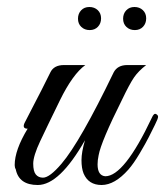

<svg xmlns="http://www.w3.org/2000/svg" viewBox="-20 -530 472 549"><path d="M22 -58Q22 -101 59 -162Q43 -162 50 -178L68 -213Q102 -278 124 -323Q134 -344 163 -344H224Q188 -318 151.5 -243.5Q115 -169 95 -126.5Q75 -84 75 -62Q75 -40 82.5 -31Q90 -22 103 -22Q122 -22 156 -62Q209 -124 305 -323Q316 -344 344 -344H398Q376 -327 363.5 -309Q351 -291 329 -245Q269 -125 262 -86Q259 -72 259 -60Q259 -28 281 -26Q335 -26 414 -193Q420 -207 426 -204Q432 -201 432 -196Q432 -191 423 -173Q414 -155 405.5 -138Q397 -121 379.5 -91.5Q362 -62 347 -45Q308 -1 270.5 -1Q233 -1 219 -34Q213 -49 213 -72Q213 -95 223 -129Q150 -1 88 -1Q34 -1 25 -46Q22 -51 22 -58ZM235.5 -510Q250 -510 259.5 -501Q269 -492 269 -477.5Q269 -463 260 -453.5Q251 -444 236.5 -444Q222 -444 212.5 -453Q203 -462 203 -476.5Q203 -491 212 -500.5Q221 -510 235.5 -510ZM364.5 -510Q379 -510 388.5 -501Q398 -492 398 -477.5Q398 -463 389 -453.5Q380 -444 365.5 -444Q351 -444 341.5 -453Q332 -462 332 -476.5Q332 -491 341 -500.5Q350 -510 364.5 -510Z"/></svg>

Font: Great Vibes
Style: Regular
Weight: 400
Designer: Robert E. Leuschke
Foundry: Robert E. Leuschke
Version: Version 1.001